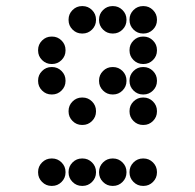

<svg xmlns="http://www.w3.org/2000/svg" viewBox="-20 -715 640 630"><path d="M249 -695Q231 -695 218 -682Q205 -669 205 -651V-649Q205 -631 218 -618Q231 -605 249 -605H251Q269 -605 282 -618Q295 -631 295 -649V-651Q295 -669 282 -682Q269 -695 251 -695ZM349 -695Q331 -695 318 -682Q305 -669 305 -651V-649Q305 -631 318 -618Q331 -605 349 -605H351Q369 -605 382 -618Q395 -631 395 -649V-651Q395 -669 382 -682Q369 -695 351 -695ZM449 -695Q431 -695 418 -682Q405 -669 405 -651V-649Q405 -631 418 -618Q431 -605 449 -605H451Q469 -605 482 -618Q495 -631 495 -649V-651Q495 -669 482 -682Q469 -695 451 -695ZM149 -595Q131 -595 118 -582Q105 -569 105 -551V-549Q105 -531 118 -518Q131 -505 149 -505H151Q169 -505 182 -518Q195 -531 195 -549V-551Q195 -569 182 -582Q169 -595 151 -595ZM449 -595Q431 -595 418 -582Q405 -569 405 -551V-549Q405 -531 418 -518Q431 -505 449 -505H451Q469 -505 482 -518Q495 -531 495 -549V-551Q495 -569 482 -582Q469 -595 451 -595ZM149 -495Q131 -495 118 -482Q105 -469 105 -451V-449Q105 -431 118 -418Q131 -405 149 -405H151Q169 -405 182 -418Q195 -431 195 -449V-451Q195 -469 182 -482Q169 -495 151 -495ZM349 -495Q331 -495 318 -482Q305 -469 305 -451V-449Q305 -431 318 -418Q331 -405 349 -405H351Q369 -405 382 -418Q395 -431 395 -449V-451Q395 -469 382 -482Q369 -495 351 -495ZM449 -495Q431 -495 418 -482Q405 -469 405 -451V-449Q405 -431 418 -418Q431 -405 449 -405H451Q469 -405 482 -418Q495 -431 495 -449V-451Q495 -469 482 -482Q469 -495 451 -495ZM249 -395Q231 -395 218 -382Q205 -369 205 -351V-349Q205 -331 218 -318Q231 -305 249 -305H251Q269 -305 282 -318Q295 -331 295 -349V-351Q295 -369 282 -382Q269 -395 251 -395ZM449 -395Q431 -395 418 -382Q405 -369 405 -351V-349Q405 -331 418 -318Q431 -305 449 -305H451Q469 -305 482 -318Q495 -331 495 -349V-351Q495 -369 482 -382Q469 -395 451 -395ZM149 -195Q131 -195 118 -182Q105 -169 105 -151V-149Q105 -131 118 -118Q131 -105 149 -105H151Q169 -105 182 -118Q195 -131 195 -149V-151Q195 -169 182 -182Q169 -195 151 -195ZM249 -195Q231 -195 218 -182Q205 -169 205 -151V-149Q205 -131 218 -118Q231 -105 249 -105H251Q269 -105 282 -118Q295 -131 295 -149V-151Q295 -169 282 -182Q269 -195 251 -195ZM349 -195Q331 -195 318 -182Q305 -169 305 -151V-149Q305 -131 318 -118Q331 -105 349 -105H351Q369 -105 382 -118Q395 -131 395 -149V-151Q395 -169 382 -182Q369 -195 351 -195ZM449 -195Q431 -195 418 -182Q405 -169 405 -151V-149Q405 -131 418 -118Q431 -105 449 -105H451Q469 -105 482 -118Q495 -131 495 -149V-151Q495 -169 482 -182Q469 -195 451 -195Z"/></svg>

Font: Doto Rounded Black
Style: Regular
Weight: 900
Monospace: yes
Version: Version 1.000